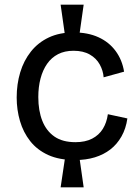

<svg xmlns="http://www.w3.org/2000/svg" viewBox="-20 -727 588 817"><path d="M257 -573 238 -707H336L317 -573ZM238 70 258 -64H317L336 70ZM300 -46Q232 -46 185 -67.5Q138 -89 108.5 -126.5Q79 -164 65 -212Q51 -260 51 -312Q51 -369 66 -419Q81 -469 111.5 -507.5Q142 -546 187.5 -567.5Q233 -589 294 -589Q354 -589 399 -568.5Q444 -548 472 -510Q500 -472 508 -422L421 -398Q419 -426 404.5 -452.5Q390 -479 362 -495Q334 -511 293 -511Q255 -511 227 -496.5Q199 -482 180.5 -455.5Q162 -429 152.5 -393Q143 -357 143 -314Q143 -256 160 -213Q177 -170 211.5 -146Q246 -122 301 -122Q343 -122 372 -137Q401 -152 417.5 -178.5Q434 -205 439 -241L522 -223Q516 -180 497 -146.5Q478 -113 449.5 -91Q421 -69 383.5 -57.5Q346 -46 300 -46Z"/></svg>

Font: Bricolage Grotesque 18pt
Style: Regular
Weight: 400
Version: Version 1.001;gftools[0.9.33.dev8+g029e19f]